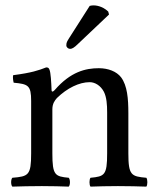

<svg xmlns="http://www.w3.org/2000/svg" viewBox="-20 -693 582 715"><path d="M184 -358C178 -351 172 -349 172 -358C171 -385 169 -424 164 -434C162 -439 160 -442 152 -442C124 -431 98 -422 29 -413C27 -407 29 -391 31 -385C85 -380 96 -375 96 -317V-122C96 -40 86 -36 26 -31C20 -25 20 -4 26 2C56 1 96 0 136 0C176 0 206 1 236 2C242 -4 242 -25 236 -31C185 -36 175 -40 175 -122V-286C175 -307 184 -319 192 -328C230 -365 275 -387 314 -387C334 -387 355 -374 367 -351C377 -331 379 -304 379 -274V-122C379 -40 369 -36 317 -31C312 -25 312 -4 317 2C347 1 379 0 419 0C459 0 495 1 525 2C530 -4 530 -25 525 -31C469 -36 458 -40 458 -122V-271C458 -326 454 -374 431 -405C414 -427 383 -439 348 -439C299 -439 243 -426 184 -358ZM314 -671 238 -552C230 -539 227 -535 227 -524C227 -517 234 -511 241 -511C248 -511 256 -515 271 -530L386 -639L383 -650C360 -672 334 -673 328 -673C323 -673 317 -672 314 -671Z"/></svg>

Font: Libertinus Math
Style: Regular
Weight: 400
Designer: Philipp H. Poll, Khaled Hosny
Foundry: Caleb Maclennan
Version: Version 7.050;RELEASE